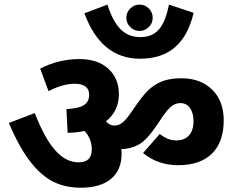

<svg xmlns="http://www.w3.org/2000/svg" viewBox="-20 -895 1054 854"><path d="M731.4 -874.5C711.4 -771.5 673.8 -730 604 -730C534.2 -730 489.3 -774.4 458 -874.5L355.5 -835.9C403.8 -703.1 486.8 -633.8 601.6 -633.8C731.9 -633.8 808.6 -701.2 841.3 -837.9ZM600.6 -874.5C584.5 -874.5 570.8 -868.7 559.6 -857.4C547.9 -846.2 542 -832 542 -815.9C542 -799.8 547.9 -785.6 559.6 -774.4C571.3 -763.2 585 -757.3 600.6 -757.3C616.2 -757.3 629.9 -763.2 641.6 -774.4C653.3 -785.6 659.2 -799.8 659.2 -815.9C659.2 -832 653.3 -846.2 642.1 -857.4C630.4 -868.7 616.7 -874.5 600.6 -874.5ZM195.8 -489.7C238.8 -511.7 277.3 -522.5 311 -522.5C354.5 -522.5 376.5 -506.3 376.5 -473.6C376.5 -430.2 345.2 -413.6 275.4 -409.7L280.8 -304.2C308.6 -304.7 333.5 -307.6 356 -312.5C377.4 -289.6 388.2 -262.2 388.2 -230.5C388.2 -191.9 368.7 -172.9 329.6 -172.9C253.4 -172.9 191.4 -245.1 134.8 -392.1L19.5 -348.1C52.2 -271 85.4 -211.9 119.1 -170.4C152.8 -128.9 187.5 -100.1 222.7 -84C257.3 -67.9 296.4 -60.1 339.8 -60.1C455.6 -60.1 521 -114.3 521 -211.4C521 -218.3 520.5 -225.1 519.5 -231.9C546.9 -231.9 572.8 -238.8 597.2 -252C621.6 -265.1 649.4 -295.9 681.2 -343.3L701.7 -374C719.7 -400.4 734.9 -417.5 746.6 -425.3C757.8 -432.6 770 -436.5 782.7 -436.5C817.9 -436.5 840.8 -405.3 840.8 -356C840.8 -300.8 812 -270.5 765.1 -270.5C738.3 -270.5 717.3 -278.8 690.4 -298.8L616.2 -214.4C660.6 -178.2 712.4 -160.2 772.5 -160.2C903.3 -160.2 975.1 -231 975.1 -359.4C975.1 -417.5 958 -462.9 923.3 -496.6C888.7 -530.3 843.3 -546.9 787.1 -546.9C757.8 -546.9 732.4 -543.5 710.4 -536.6C688.5 -529.3 668.5 -518.6 650.4 -503.4C632.3 -488.3 611.8 -464.8 589.4 -432.6L562.5 -394C534.7 -353 514.2 -336.4 488.3 -336.4C475.1 -336.4 462.4 -342.8 451.2 -355C489.7 -385.7 508.8 -426.3 508.8 -476.6C508.8 -522.9 493.2 -560.5 461.9 -589.4C430.2 -618.2 387.2 -632.3 333 -632.3C272 -632.3 213.9 -618.2 158.7 -589.8Z"/></svg>

Font: Noto Reveo Sans
Style: Bold
Weight: 700
Designer: Monotype Design team
Foundry: Monotype Imaging Inc.
Version: Version 1.04